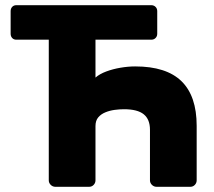

<svg xmlns="http://www.w3.org/2000/svg" viewBox="-20 -720 824 740"><path d="M194 0Q183 0 175.5 -7.5Q168 -15 168 -25V-567H43Q33 -567 27 -573.5Q21 -580 21 -590V-677Q21 -687 27 -693.5Q33 -700 43 -700H563Q573 -700 579.5 -693.5Q586 -687 586 -677V-590Q586 -580 579.5 -573.5Q573 -567 563 -567H348V-421Q364 -435 389.5 -444.5Q415 -454 444.5 -459Q474 -464 501 -464Q621 -464 679.5 -407Q738 -350 738 -235V-25Q738 -15 731 -7.5Q724 0 713 0H584Q573 0 565.5 -7.5Q558 -15 558 -25V-220Q558 -260 534 -279.5Q510 -299 458 -299Q441 -299 422 -296.5Q403 -294 386 -287Q369 -280 358.5 -267.5Q348 -255 348 -234V-25Q348 -15 341 -7.5Q334 0 323 0Z"/></svg>

Font: Rubik
Style: Bold
Weight: 700
Designer: Hubert and Fischer
Foundry: Hubert and Fischer
Version: Version 2.300;gftools[0.9.30]